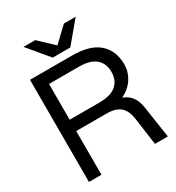

<svg xmlns="http://www.w3.org/2000/svg" viewBox="-212 -1043 1076 1172"><g transform="rotate(-30 326.0 -457.0)"><path d="M68 -720H366Q490 -720 552 -665.5Q614 -611 614 -514Q614 -462 585.5 -417Q557 -372 501 -344Q576 -318 590 -226L624 0H533L507 -189Q498 -253 465.5 -280.5Q433 -308 370 -308H156V0H68ZM366 -388Q446 -388 484.5 -421.5Q523 -455 523 -514Q523 -573 484.5 -606.5Q446 -640 366 -640H156V-388ZM134 -914H217L318 -818L419 -914H502L380 -768H256Z"/></g></svg>

Font: Aspekta 400
Style: Regular
Weight: 400
Designer: Ivo Dolenc
Version: Version 2.000